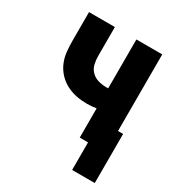

<svg xmlns="http://www.w3.org/2000/svg" viewBox="-160 -628 821 881"><g transform="rotate(30 250.0 -187.0)"><path d="M351 146V0H307V-155Q295 -153 282 -152Q269 -151 256 -151Q228 -151 200.5 -156.5Q173 -162 148 -175Q123 -188 103.5 -209Q84 -230 73 -256Q62 -282 59 -310Q56 -338 56 -366V-520H193V-366Q193 -345 198 -324Q203 -303 218 -288Q233 -273 253.5 -267Q274 -261 296 -261H307V-520H444V-114H471V146Z"/></g></svg>

Font: Iosevka SS18 Heavy
Style: Regular
Weight: 900
Monospace: yes
Designer: Belleve Invis
Foundry: Belleve Invis
Version: Version 25.1.1; ttfautohint (v1.8.4)